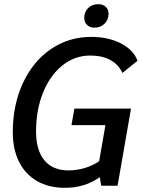

<svg xmlns="http://www.w3.org/2000/svg" viewBox="-20 -886 682 916"><path d="M335 -368H605L541 0H463L456 -41Q386 10 289 10Q213 10 157 -22Q101 -54 71 -114Q41 -174 41 -255Q41 -385 89 -489Q137 -593 222.5 -651.5Q308 -710 415 -710Q497 -710 557.5 -678.5Q618 -647 636 -596L564 -538Q545 -579 506 -600Q467 -621 410 -621Q337 -621 278 -574Q219 -527 185.5 -444.5Q152 -362 152 -259Q152 -169 192 -121Q232 -73 306 -73Q346 -73 384.5 -84.5Q423 -96 453 -117L483 -289H321ZM382 -800Q382 -829 400.5 -847.5Q419 -866 450 -866Q471 -866 484.5 -853.5Q498 -841 498 -821Q498 -792 479 -773Q460 -754 430 -754Q409 -754 395.5 -767Q382 -780 382 -800Z"/></svg>

Font: Sarabun Medium
Style: Italic
Weight: 500
Italic angle: -10°
Designer: Suppakit Chalermlarp | Katatrad Co.,Ltd.
Foundry: Cadson Demak Co.,Ltd.
Version: Version 1.000; ttfautohint (v1.6)